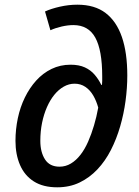

<svg xmlns="http://www.w3.org/2000/svg" viewBox="-20 -789 591 819"><path d="M224 10Q164 10 124.5 -15Q85 -40 65.5 -85Q46 -130 46 -188Q46 -237 56 -284.5Q66 -332 86 -373Q106 -414 134.5 -445.5Q163 -477 200 -495Q237 -513 281 -513Q317 -513 342 -501.5Q367 -490 384 -470Q401 -450 412 -427H415Q416 -435 416 -444Q416 -453 416 -463Q416 -575 386.5 -628.5Q357 -682 293 -682Q270 -682 243.5 -676Q217 -670 195 -660L172 -740Q198 -752 235.5 -760.5Q273 -769 310 -769Q384 -769 430.5 -733.5Q477 -698 500 -631Q523 -564 523 -467Q523 -414 515.5 -358.5Q508 -303 492.5 -249.5Q477 -196 453 -149Q429 -102 395.5 -66.5Q362 -31 319.5 -10.5Q277 10 224 10ZM234 -78Q260 -78 282.5 -91.5Q305 -105 323.5 -129Q342 -153 356 -185Q370 -217 381 -254Q392 -291 399 -330Q391 -359 377.5 -382Q364 -405 344 -418.5Q324 -432 298 -432Q274 -432 252 -419.5Q230 -407 212 -385Q194 -363 180.5 -332.5Q167 -302 159.5 -265.5Q152 -229 152 -188Q152 -140 172 -109Q192 -78 234 -78Z"/></svg>

Font: Noto Sans Display Medium
Style: Italic
Weight: 500
Italic angle: -12°
Designer: Monotype Design Team
Foundry: Monotype Imaging Inc.
Version: Version 2.003